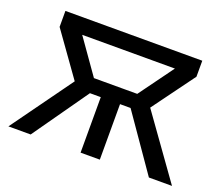

<svg xmlns="http://www.w3.org/2000/svg" viewBox="-115 -875 1227 1050"><g transform="rotate(20 498.0 -350.0)"><path d="M22 0 278.5 -355.5 99 -607V-700H895.5V-607L715.5 -361.5L974 0H839.5L589 -361L769.5 -608.5H230L405 -360L151.5 0ZM442 0V-323H325V-408H670.5V-323H554V0Z"/></g></svg>

Font: Geologica Cursive
Style: Regular
Weight: 400
Designer: Sindre Bremnes, Frode Helland
Foundry: Monokrom Skriftforlag AS
Version: Version 1.010;gftools[0.9.28]